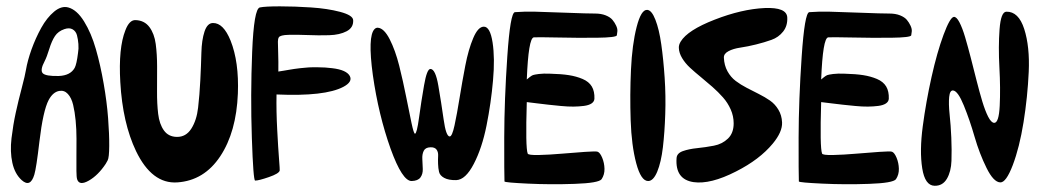

<svg xmlns="http://www.w3.org/2000/svg" viewBox="-20 -597 3321 614"><path d="M186 -503.9Q201.7 -509.3 212.2 -503.2Q222.7 -497.1 226.1 -484.4Q229.5 -471.7 230.7 -456.3Q231.9 -440.9 229.5 -427.7Q225.1 -391.6 218.8 -379.9Q205.1 -355.5 168 -354Q126 -353 116.7 -362.8Q107.4 -372.6 123 -401.9Q129.4 -414.1 137.5 -440.2Q145.5 -466.3 155.8 -481.7Q166 -497.1 186 -503.9ZM49.3 -21Q77.1 3.9 89.8 -38.6Q96.2 -59.6 106 -144Q117.7 -243.2 135.7 -277.3Q149.4 -302.7 169.4 -306.2Q185.5 -309.1 197 -296.6Q208.5 -284.2 213.9 -261.7Q219.2 -239.3 221.9 -211.4Q224.6 -183.6 224.6 -153.3Q224.6 -123 224.4 -96.9Q224.1 -70.8 224.4 -50.5Q224.6 -30.3 226.6 -23.9Q233.4 -2 264.2 -19.5Q293.9 -36.6 317.9 -72.8Q321.3 -78.6 324.2 -84Q329.1 -92.8 329.3 -130.1Q329.6 -167.5 325.7 -219.2Q321.8 -271 311.5 -329.8Q301.3 -388.7 286.6 -439.9Q272 -491.2 248.8 -528.6Q225.6 -565.9 198.2 -573.2Q176.3 -579.1 153.1 -559.8Q129.9 -540.5 111.8 -507.8Q93.8 -475.1 80.8 -439Q67.9 -402.8 63 -373.5Q60.5 -357.4 49.6 -315.9Q38.6 -274.4 30.3 -236.3Q22 -198.2 16.8 -155Q11.7 -111.8 19.5 -76.4Q27.3 -41 49.3 -21Z M413.6 -532.7Q441.9 -531.7 457.8 -510.5Q473.6 -489.3 478 -456.3Q482.4 -423.3 482.4 -383.8Q482.4 -344.2 482.2 -304.9Q481.9 -265.6 485.8 -232.9Q489.7 -200.2 504.2 -179.9Q518.6 -159.7 545.4 -159.2Q574.7 -158.7 591.8 -185.5Q608.9 -212.4 613.5 -252.7Q618.2 -293 620.6 -340.3Q623 -387.7 624 -428.2Q625 -468.8 634 -496.1Q643.1 -523.4 661.1 -523.4Q694.3 -523.9 717.3 -467.3Q744.6 -398.9 740.7 -297.9Q735.8 -174.8 684.3 -97.2Q632.8 -19.5 546.9 -13.7Q465.8 -8.3 415 -113.8Q372.1 -203.6 364.7 -334.5Q358.4 -443.4 380.9 -500Q393.6 -533.7 413.6 -532.7Z M1109.4 -532.7Q1110.8 -508.8 1088.6 -497.1Q1066.4 -485.4 1032.5 -484.4Q998.5 -483.4 964.1 -484.9Q929.7 -486.3 902.8 -485.6Q876 -484.9 871.6 -477.5Q868.7 -472.7 868.7 -463.6Q868.7 -454.6 869.6 -427Q870.6 -399.4 870.1 -368.2Q873.5 -368.7 886.5 -370.8Q899.4 -373 904.1 -373.8Q908.7 -374.5 920.9 -376.5Q933.1 -378.4 939.5 -378.9Q945.8 -379.4 957.5 -380.6Q969.2 -381.8 977.8 -381.8Q986.3 -381.8 997.6 -381.8Q1008.8 -381.8 1019.8 -381.1Q1030.8 -380.4 1042.5 -378.9Q1087.9 -373.5 1098.6 -354Q1108.4 -335.4 1078.1 -319.3Q1019 -288.1 864.3 -294.9Q863.3 -241.2 866.5 -181.9Q869.6 -122.6 872.3 -88.6Q875 -54.7 874.5 -51.8Q872.6 -42 840.1 -30.8Q807.6 -19.5 795.9 -19.5Q790 -19.5 785.4 -156Q780.8 -292.5 786.4 -430.9Q792 -569.3 811 -573.2Q827.6 -576.7 875 -576.7Q922.4 -576.7 974.6 -573.2Q1026.9 -569.8 1067.6 -559.1Q1108.4 -548.3 1109.4 -532.7Z M1188.5 -508.3Q1208 -506.8 1226.1 -471.7Q1244.1 -436.5 1256.6 -387Q1269 -337.4 1278.8 -287.8Q1288.6 -238.3 1295.9 -203.9Q1303.2 -169.4 1307.1 -169.4Q1313 -169.4 1320.1 -221.2Q1327.1 -272.9 1336.2 -324.7Q1345.2 -376.5 1356.4 -376.5Q1372.6 -376.5 1381.8 -322.8Q1391.1 -269 1398.7 -215.1Q1406.2 -161.1 1418 -160.6Q1425.8 -160.2 1433.6 -196.3Q1441.4 -232.4 1449.7 -283.9Q1458 -335.4 1468 -387.2Q1478 -439 1493.4 -475.3Q1508.8 -511.7 1527.3 -511.7Q1547.4 -511.7 1555.2 -461.4Q1563 -411.1 1556.6 -339.4Q1550.3 -267.6 1535.9 -195.6Q1521.5 -123.5 1495.1 -72.8Q1468.8 -22 1439 -21Q1414.6 -20.5 1400.6 -28.1Q1386.7 -35.6 1384 -47.4Q1381.3 -59.1 1380.9 -73Q1380.4 -86.9 1381.1 -98.9Q1381.8 -110.8 1376 -118.7Q1370.1 -126.5 1356.4 -126Q1340.3 -125.5 1335 -114.5Q1329.6 -103.5 1330.6 -87.9Q1331.5 -72.3 1332 -56.4Q1332.5 -40.5 1324.5 -29.5Q1316.4 -18.6 1296.4 -18.1Q1266.6 -17.6 1229 -121.6Q1190.4 -230 1172.4 -356.4Q1155.3 -481 1177.7 -503.9Q1182.6 -508.8 1188.5 -508.3Z M1664.6 -270.5Q1660.2 -125 1667.5 -106Q1668.9 -100.6 1702.9 -101.3Q1736.8 -102.1 1775.9 -105.5Q1814.9 -108.9 1850.6 -111.3Q1886.2 -113.8 1891.1 -111.8Q1898.9 -108.9 1905.8 -92.5Q1912.6 -76.2 1913.1 -57.4Q1913.6 -38.6 1903.8 -23.9Q1894.5 -11.7 1817.6 -9Q1740.7 -6.3 1668.2 -9.8Q1595.7 -13.2 1593.3 -16.6Q1592.3 -39.1 1592.5 -158.2Q1592.8 -277.3 1602.3 -416.5Q1611.8 -555.7 1626.5 -558.1Q1655.8 -560.5 1692.4 -559.6Q1729 -558.6 1793.2 -556.2Q1857.4 -553.7 1882.8 -553.7Q1902.3 -553.7 1917 -547.9Q1931.6 -542 1938.7 -533.4Q1945.8 -524.9 1950.4 -514.9Q1955.1 -504.9 1954.3 -496.8Q1953.6 -488.8 1952.6 -483.9Q1950.2 -477.1 1889.4 -476.3Q1828.6 -475.6 1761.5 -477.1Q1694.3 -478.5 1687 -477.5Q1669.9 -475.1 1664.6 -342.8Q1665 -343.3 1672.6 -349.4Q1680.2 -355.5 1684.3 -356.9Q1688.5 -358.4 1703.1 -360.4Q1717.8 -362.3 1740.2 -361.3Q1775.4 -360.4 1799.1 -356.7Q1822.8 -353 1843 -344.5Q1863.3 -335.9 1872.6 -320.3Q1881.8 -304.7 1880.9 -281.2Q1880.4 -272 1871.6 -266.1Q1862.8 -260.3 1847.2 -258.3Q1831.5 -256.3 1814 -256.1Q1796.4 -255.9 1773.7 -258.1Q1751 -260.3 1733.4 -262.2Q1715.8 -264.2 1694.8 -266.8Q1673.8 -269.5 1664.6 -270.5Z M2049.8 -565.4Q2064 -564.5 2075.9 -533.9Q2087.9 -503.4 2094.7 -455.1Q2101.6 -406.7 2105.5 -348.4Q2109.4 -290 2107.4 -231.9Q2105.5 -173.8 2099.9 -126Q2094.2 -78.1 2081.8 -48.1Q2069.3 -18.1 2052.7 -18.1Q2029.8 -18.1 2014.6 -75Q1999.5 -131.8 1996.8 -212.6Q1994.1 -293.5 1997.8 -374Q2001.5 -454.6 2015.9 -510.7Q2030.3 -566.9 2049.8 -565.4Z M2497.6 -541.5Q2495.6 -574.2 2425.3 -571.3Q2352.1 -567.9 2265.6 -534.2Q2178.7 -500.5 2156.7 -463.9Q2150.4 -453.6 2150.9 -443.8Q2151.4 -427.7 2161.4 -411.1Q2171.4 -394.5 2187 -380.1Q2202.6 -365.7 2221.2 -350.6Q2239.7 -335.4 2258.3 -319.1Q2276.9 -302.7 2292 -285.6Q2307.1 -268.6 2316.7 -247.1Q2326.2 -225.6 2326.2 -202.6Q2326.2 -171.4 2307.9 -153.8Q2289.6 -136.2 2262.9 -131.1Q2236.3 -126 2209.7 -123.3Q2183.1 -120.6 2163.8 -113.8Q2144.5 -106.9 2143.6 -91.3Q2138.7 -23.4 2197.8 -14.6Q2252 -6.8 2334 -48.8Q2409.2 -86.9 2451.2 -137.7Q2482.4 -175.3 2481 -205.6Q2480 -228.5 2469.2 -246.3Q2458.5 -264.2 2442.4 -275.4Q2426.3 -286.6 2406.7 -296.4Q2387.2 -306.2 2367.9 -316.2Q2348.6 -326.2 2332.8 -338.1Q2316.9 -350.1 2306.4 -369.1Q2295.9 -388.2 2294.9 -412.6Q2294.4 -425.3 2309.6 -433.3Q2324.7 -441.4 2347.9 -444.8Q2371.1 -448.2 2397.7 -454.8Q2424.3 -461.4 2447 -469.5Q2469.7 -477.5 2484.4 -496.1Q2499 -514.6 2497.6 -541.5Z M2606 -270.5Q2601.6 -125 2608.9 -106Q2610.4 -100.6 2644.3 -101.3Q2678.2 -102.1 2717.3 -105.5Q2756.3 -108.9 2792 -111.3Q2827.6 -113.8 2832.5 -111.8Q2840.3 -108.9 2847.2 -92.5Q2854 -76.2 2854.5 -57.4Q2855 -38.6 2845.2 -23.9Q2835.9 -11.7 2759 -9Q2682.1 -6.3 2609.6 -9.8Q2537.1 -13.2 2534.7 -16.6Q2533.7 -39.1 2533.9 -158.2Q2534.2 -277.3 2543.7 -416.5Q2553.2 -555.7 2567.9 -558.1Q2597.2 -560.5 2633.8 -559.6Q2670.4 -558.6 2734.6 -556.2Q2798.8 -553.7 2824.2 -553.7Q2843.8 -553.7 2858.4 -547.9Q2873 -542 2880.1 -533.4Q2887.2 -524.9 2891.8 -514.9Q2896.5 -504.9 2895.8 -496.8Q2895 -488.8 2894 -483.9Q2891.6 -477.1 2830.8 -476.3Q2770 -475.6 2702.9 -477.1Q2635.7 -478.5 2628.4 -477.5Q2611.3 -475.1 2606 -342.8Q2606.4 -343.3 2614 -349.4Q2621.6 -355.5 2625.7 -356.9Q2629.9 -358.4 2644.5 -360.4Q2659.2 -362.3 2681.6 -361.3Q2716.8 -360.4 2740.5 -356.7Q2764.2 -353 2784.4 -344.5Q2804.7 -335.9 2814 -320.3Q2823.2 -304.7 2822.3 -281.2Q2821.8 -272 2813 -266.1Q2804.2 -260.3 2788.6 -258.3Q2772.9 -256.3 2755.4 -256.1Q2737.8 -255.9 2715.1 -258.1Q2692.4 -260.3 2674.8 -262.2Q2657.2 -264.2 2636.2 -266.8Q2615.2 -269.5 2606 -270.5Z M2968.8 -2.9Q2994.6 -2.4 3008.1 -25.4Q3021.5 -48.3 3022.7 -82.8Q3023.9 -117.2 3022.2 -157Q3020.5 -196.8 3016.8 -231Q3013.2 -265.1 3015.4 -287.1Q3017.6 -309.1 3028.3 -307.6Q3043.5 -305.7 3062.3 -259.5Q3081.1 -213.4 3096.7 -159.4Q3112.3 -105.5 3134.8 -60.1Q3157.2 -14.6 3178.7 -13.7Q3197.3 -12.7 3218.8 -69.1Q3240.2 -125.5 3253.2 -206.1Q3266.1 -286.6 3269.8 -367.2Q3273.4 -447.8 3255.4 -504.2Q3237.3 -560.5 3198.2 -559.6Q3180.7 -559.1 3176.5 -503.4Q3172.4 -447.8 3176 -380.9Q3179.7 -314 3177 -258.8Q3174.3 -203.6 3159.2 -204.1Q3149.9 -204.6 3140.1 -223.6Q3130.4 -242.7 3121.3 -272.7Q3112.3 -302.7 3103 -339.4Q3093.8 -376 3084.5 -412.1Q3075.2 -448.2 3066.4 -478Q3057.6 -507.8 3048.1 -525.9Q3038.6 -543.9 3030.3 -543Q3018.1 -541.5 2997.3 -485.6Q2976.6 -429.7 2959 -350.8Q2941.4 -272 2930.9 -193.1Q2920.4 -114.3 2929.2 -58.8Q2938 -3.4 2968.8 -2.9Z"/></svg>

Font: Superheroes Libre
Style: Regular
Weight: 400
Version: Version 001.000